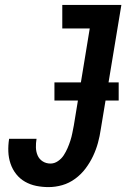

<svg xmlns="http://www.w3.org/2000/svg" viewBox="-20 -755 540 783"><path d="M178 8Q152 8 127.5 3Q103 -2 82 -14Q61 -26 46 -45Q31 -64 23 -87.5Q15 -111 14 -136.5Q13 -162 17 -188V-189H129Q126 -171 126.5 -153.5Q127 -136 133.5 -121Q140 -106 154 -97Q168 -88 186 -88Q202 -88 216.5 -98Q231 -108 240 -122Q249 -136 255.5 -151Q262 -166 267 -181.5Q272 -197 275 -212.5Q278 -228 281 -243L346 -639H234V-735H475L391 -228Q387 -200 379.5 -172.5Q372 -145 359.5 -118.5Q347 -92 329 -68Q311 -44 286.5 -26Q262 -8 234 0Q206 8 178 8ZM202 -345V-419H464V-345Z"/></svg>

Font: Iosevka Term Curly Oblique
Style: Bold
Weight: 700
Italic angle: -9°
Designer: Belleve Invis
Foundry: Belleve Invis
Version: Version 32.3.0